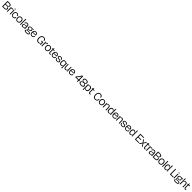

<svg xmlns="http://www.w3.org/2000/svg" viewBox="2899 -8355 16184 16184"><g transform="rotate(45 10991.5 -262.5)"><path d="M55 0V-660H279Q340 -660 385 -648.5Q430 -637 459.5 -615.5Q489 -594 504 -563.5Q519 -533 519 -494Q519 -458 503 -425Q487 -392 451 -370Q415 -348 355 -344V-336Q449 -329 496.5 -289Q544 -249 544 -175Q544 -118 517 -79.5Q490 -41 437.5 -20.5Q385 0 305 0ZM129 -66H303Q320 -66 347 -68Q374 -70 402 -80Q430 -90 449 -113.5Q468 -137 468 -179Q468 -217 452 -242Q436 -267 410.5 -280.5Q385 -294 355.5 -300Q326 -306 299.5 -307Q273 -308 255 -308H129ZM129 -369H276Q293 -369 320.5 -371Q348 -373 376 -383.5Q404 -394 423 -417Q442 -440 442 -483Q442 -524 422 -547Q402 -570 373 -580Q344 -590 314 -592Q284 -594 262 -594H129Z M624 0V-235L623 -513H694L675 -266H685Q692 -358 712.5 -415Q733 -472 764.5 -498Q796 -524 837 -524Q851 -524 866 -521Q881 -518 895 -512L890 -436Q875 -443 861 -445Q847 -447 834 -447Q792 -447 761 -413.5Q730 -380 714 -316.5Q698 -253 698 -163V0Z M955 0V-513H1029V0ZM992 -584Q967 -584 954.5 -595Q942 -606 942 -626Q942 -647 955 -657Q968 -667 992 -667Q1017 -667 1029 -656.5Q1041 -646 1041 -625Q1041 -606 1029 -595Q1017 -584 992 -584Z M1354 13Q1296 13 1251 -6Q1206 -25 1175 -60.5Q1144 -96 1128 -145.5Q1112 -195 1112 -256Q1112 -315 1128 -364.5Q1144 -414 1174.5 -451Q1205 -488 1248.5 -507.5Q1292 -527 1348 -527Q1399 -527 1437 -512Q1475 -497 1501 -470.5Q1527 -444 1540 -410Q1553 -376 1552 -339L1483 -329Q1483 -372 1465 -401Q1447 -430 1417 -445Q1387 -460 1350 -460Q1321 -460 1292.5 -450Q1264 -440 1240 -416.5Q1216 -393 1201.5 -355Q1187 -317 1187 -259Q1187 -184 1211 -138Q1235 -92 1273.5 -72Q1312 -52 1357 -52Q1405 -52 1436.5 -72Q1468 -92 1483 -126Q1498 -160 1498 -199L1569 -192Q1569 -146 1554.5 -108Q1540 -70 1511.5 -43Q1483 -16 1443.5 -1.5Q1404 13 1354 13Z M1869 13Q1800 13 1744.5 -17Q1689 -47 1656 -107.5Q1623 -168 1623 -257Q1623 -346 1655.5 -406Q1688 -466 1742.5 -496.5Q1797 -527 1865 -527Q1934 -527 1989 -496Q2044 -465 2076.5 -404.5Q2109 -344 2109 -254Q2109 -165 2077.5 -105.5Q2046 -46 1991.5 -16.5Q1937 13 1869 13ZM1869 -52Q1907 -52 1937.5 -65Q1968 -78 1989.5 -103.5Q2011 -129 2022.5 -166Q2034 -203 2034 -251Q2034 -299 2022 -337.5Q2010 -376 1988.5 -404Q1967 -432 1935.5 -446.5Q1904 -461 1865 -461Q1827 -461 1796 -447Q1765 -433 1743 -406Q1721 -379 1709.5 -341Q1698 -303 1698 -258Q1698 -210 1709.5 -172Q1721 -134 1743.5 -107Q1766 -80 1797.5 -66Q1829 -52 1869 -52Z M2193 0V-675H2267V0Z M2493 13Q2453 13 2419 -1.5Q2385 -16 2365 -47.5Q2345 -79 2345 -128Q2345 -172 2361.5 -200Q2378 -228 2407.5 -246.5Q2437 -265 2477 -275Q2517 -285 2563 -292Q2621 -301 2648.5 -307Q2676 -313 2684.5 -322Q2693 -331 2693 -348Q2693 -384 2676.5 -409Q2660 -434 2632.5 -447.5Q2605 -461 2571 -461Q2539 -461 2509 -448.5Q2479 -436 2458 -409.5Q2437 -383 2433 -339L2363 -351Q2368 -400 2388 -434Q2408 -468 2437.5 -488.5Q2467 -509 2501 -518Q2535 -527 2570 -527Q2610 -527 2645.5 -515.5Q2681 -504 2707.5 -480.5Q2734 -457 2749.5 -420.5Q2765 -384 2765 -334V-235Q2766 -196 2766.5 -156.5Q2767 -117 2767 -78Q2767 -39 2767 0H2696Q2700 -48 2703 -92.5Q2706 -137 2710 -187H2701Q2693 -130 2665.5 -84.5Q2638 -39 2594.5 -13Q2551 13 2493 13ZM2508 -52Q2543 -52 2575 -66Q2607 -80 2633 -107.5Q2659 -135 2675 -173Q2691 -211 2693 -257V-280L2720 -289Q2707 -273 2681 -264.5Q2655 -256 2620.5 -251Q2586 -246 2551.5 -240.5Q2517 -235 2487 -223Q2457 -211 2438.5 -190.5Q2420 -170 2420 -134Q2420 -97 2442.5 -74.5Q2465 -52 2508 -52Z M3061 150Q2973 150 2924.5 136.5Q2876 123 2856 99.5Q2836 76 2836 47Q2836 5 2870.5 -23.5Q2905 -52 2979 -66V-76Q2920 -76 2892 -88Q2864 -100 2864 -127Q2864 -151 2890.5 -169Q2917 -187 2983 -202V-213Q2916 -221 2884 -259Q2852 -297 2852 -349Q2852 -397 2879 -434.5Q2906 -472 2954.5 -492.5Q3003 -513 3065 -513H3322V-444L3152 -466V-456Q3216 -443 3243.5 -411Q3271 -379 3271 -335Q3271 -293 3246.5 -258.5Q3222 -224 3176.5 -204.5Q3131 -185 3065 -185Q3048 -185 3034.5 -186Q3021 -187 3003 -191Q2957 -175 2940.5 -160.5Q2924 -146 2924 -136Q2924 -127 2934.5 -123Q2945 -119 2962.5 -118Q2980 -117 2999 -117H3155Q3170 -117 3200 -115Q3230 -113 3261.5 -102Q3293 -91 3315 -66.5Q3337 -42 3337 3Q3337 52 3306.5 84.5Q3276 117 3215 133.5Q3154 150 3061 150ZM3052 83Q3132 83 3179 74Q3226 65 3246.5 47Q3267 29 3267 3Q3267 -21 3254.5 -34Q3242 -47 3221.5 -52.5Q3201 -58 3177.5 -59Q3154 -60 3131 -60H3003Q2948 -39 2926 -21.5Q2904 -4 2904 23Q2904 50 2923.5 62.5Q2943 75 2976.5 79Q3010 83 3052 83ZM3067 -240Q3126 -240 3162.5 -268.5Q3199 -297 3199 -346Q3199 -395 3161 -425.5Q3123 -456 3064 -456Q3001 -456 2963 -424.5Q2925 -393 2925 -348Q2925 -317 2943.5 -292.5Q2962 -268 2994 -254Q3026 -240 3067 -240Z M3597 13Q3539 13 3494 -5.5Q3449 -24 3418 -58.5Q3387 -93 3370.5 -142Q3354 -191 3354 -252Q3354 -309 3369 -359Q3384 -409 3414 -446.5Q3444 -484 3487.5 -505.5Q3531 -527 3590 -527Q3641 -527 3681.5 -509.5Q3722 -492 3750 -458.5Q3778 -425 3791.5 -376.5Q3805 -328 3801 -268L3400 -261V-317L3749 -322L3729 -290Q3730 -341 3715 -379Q3700 -417 3669 -438.5Q3638 -460 3590 -460Q3538 -460 3501.5 -434Q3465 -408 3446.5 -361.5Q3428 -315 3428 -254Q3428 -158 3473 -104.5Q3518 -51 3601 -51Q3644 -51 3672.5 -65Q3701 -79 3717 -101Q3733 -123 3739 -147Q3745 -171 3743 -190L3814 -184Q3814 -139 3798.5 -103Q3783 -67 3754 -41Q3725 -15 3685.5 -1Q3646 13 3597 13Z M4371 13Q4293 13 4230.5 -25Q4168 -63 4130.5 -138.5Q4093 -214 4093 -325Q4093 -405 4113.5 -469Q4134 -533 4171.5 -578.5Q4209 -624 4263.5 -648.5Q4318 -673 4387 -673Q4435 -673 4477 -660Q4519 -647 4552.5 -620.5Q4586 -594 4606 -552.5Q4626 -511 4630 -453L4556 -441Q4552 -493 4534 -525.5Q4516 -558 4489.5 -575Q4463 -592 4434.5 -598.5Q4406 -605 4384 -605Q4341 -605 4302.5 -588Q4264 -571 4234 -537Q4204 -503 4187 -450Q4170 -397 4170 -326Q4170 -253 4188 -201Q4206 -149 4237 -116.5Q4268 -84 4308 -69.5Q4348 -55 4392 -55Q4451 -55 4489.5 -78.5Q4528 -102 4549.5 -147Q4571 -192 4576 -256H4442V-322H4648V-222L4650 0H4583L4598 -191H4589Q4579 -125 4550 -79.5Q4521 -34 4476 -10.5Q4431 13 4371 13Z M4745 0V-235L4744 -513H4815L4796 -266H4806Q4813 -358 4833.5 -415Q4854 -472 4885.5 -498Q4917 -524 4958 -524Q4972 -524 4987 -521Q5002 -518 5016 -512L5011 -436Q4996 -443 4982 -445Q4968 -447 4955 -447Q4913 -447 4882 -413.5Q4851 -380 4835 -316.5Q4819 -253 4819 -163V0Z M5273 13Q5204 13 5148.5 -17Q5093 -47 5060 -107.5Q5027 -168 5027 -257Q5027 -346 5059.5 -406Q5092 -466 5146.5 -496.5Q5201 -527 5269 -527Q5338 -527 5393 -496Q5448 -465 5480.5 -404.5Q5513 -344 5513 -254Q5513 -165 5481.5 -105.5Q5450 -46 5395.5 -16.5Q5341 13 5273 13ZM5273 -52Q5311 -52 5341.5 -65Q5372 -78 5393.5 -103.5Q5415 -129 5426.5 -166Q5438 -203 5438 -251Q5438 -299 5426 -337.5Q5414 -376 5392.5 -404Q5371 -432 5339.5 -446.5Q5308 -461 5269 -461Q5231 -461 5200 -447Q5169 -433 5147 -406Q5125 -379 5113.5 -341Q5102 -303 5102 -258Q5102 -210 5113.5 -172Q5125 -134 5147.5 -107Q5170 -80 5201.5 -66Q5233 -52 5273 -52Z M5742 9Q5709 9 5684 -1.5Q5659 -12 5642 -31Q5625 -50 5617 -76.5Q5609 -103 5609 -136V-449H5542V-508H5575Q5602 -510 5614 -523.5Q5626 -537 5628 -562L5634 -622H5682V-513H5822V-448H5682V-138Q5682 -93 5702.5 -76.5Q5723 -60 5751 -60Q5768 -60 5788.5 -65.5Q5809 -71 5822 -83V-8Q5803 0 5783.5 4.5Q5764 9 5742 9Z M6097 13Q6039 13 5994 -5.5Q5949 -24 5918 -58.5Q5887 -93 5870.5 -142Q5854 -191 5854 -252Q5854 -309 5869 -359Q5884 -409 5914 -446.5Q5944 -484 5987.5 -505.5Q6031 -527 6090 -527Q6141 -527 6181.5 -509.5Q6222 -492 6250 -458.5Q6278 -425 6291.5 -376.5Q6305 -328 6301 -268L5900 -261V-317L6249 -322L6229 -290Q6230 -341 6215 -379Q6200 -417 6169 -438.5Q6138 -460 6090 -460Q6038 -460 6001.5 -434Q5965 -408 5946.5 -361.5Q5928 -315 5928 -254Q5928 -158 5973 -104.5Q6018 -51 6101 -51Q6144 -51 6172.5 -65Q6201 -79 6217 -101Q6233 -123 6239 -147Q6245 -171 6243 -190L6314 -184Q6314 -139 6298.5 -103Q6283 -67 6254 -41Q6225 -15 6185.5 -1Q6146 13 6097 13Z M6590 13Q6542 13 6501 2.5Q6460 -8 6430.5 -31Q6401 -54 6386 -91.5Q6371 -129 6375 -183L6445 -190Q6441 -137 6459 -106.5Q6477 -76 6512 -63Q6547 -50 6592 -50Q6658 -50 6693 -72.5Q6728 -95 6728 -132Q6728 -164 6708 -181.5Q6688 -199 6654 -208Q6620 -217 6579 -224Q6541 -232 6505 -240.5Q6469 -249 6440.5 -264.5Q6412 -280 6395.5 -306Q6379 -332 6379 -374Q6379 -420 6403 -454.5Q6427 -489 6471 -508Q6515 -527 6575 -527Q6631 -527 6678 -508Q6725 -489 6752 -448.5Q6779 -408 6776 -344L6708 -333Q6711 -379 6693 -407.5Q6675 -436 6643.5 -449.5Q6612 -463 6571 -463Q6517 -463 6484 -440.5Q6451 -418 6451 -379Q6451 -346 6471 -328.5Q6491 -311 6525.5 -302.5Q6560 -294 6600 -287Q6636 -281 6671.5 -273Q6707 -265 6736 -249Q6765 -233 6783 -205.5Q6801 -178 6801 -134Q6801 -88 6775 -55.5Q6749 -23 6702 -5Q6655 13 6590 13Z M7240 137V13Q7240 -13 7242 -43Q7244 -73 7248.5 -111.5Q7253 -150 7259 -198H7248Q7240 -133 7216.5 -85.5Q7193 -38 7154 -12.5Q7115 13 7061 13Q7004 13 6959 -17Q6914 -47 6887.5 -108.5Q6861 -170 6861 -260Q6861 -353 6889 -412Q6917 -471 6964.5 -499Q7012 -527 7069 -527Q7114 -527 7150 -509.5Q7186 -492 7211 -452Q7236 -412 7249 -342H7257L7243 -513H7315L7313 -288L7315 137ZM7080 -55Q7118 -55 7145 -71Q7172 -87 7190 -113Q7208 -139 7218.5 -168Q7229 -197 7233 -224Q7237 -251 7237 -268V-276Q7237 -303 7228 -334.5Q7219 -366 7200 -394Q7181 -422 7151.5 -440Q7122 -458 7080 -458Q7033 -458 7001 -433.5Q6969 -409 6952.5 -364.5Q6936 -320 6936 -259Q6936 -192 6954.5 -147Q6973 -102 7005 -78.5Q7037 -55 7080 -55Z M7582 13Q7533 13 7500.5 -5Q7468 -23 7449 -54.5Q7430 -86 7420.5 -125.5Q7411 -165 7408.5 -208.5Q7406 -252 7406 -295V-513H7480V-300Q7480 -254 7482.5 -211Q7485 -168 7495.5 -132.5Q7506 -97 7530 -76.5Q7554 -56 7598 -56Q7640 -56 7669.5 -75Q7699 -94 7717.5 -132.5Q7736 -171 7745 -227Q7754 -283 7754 -356V-513H7828V-270L7830 0H7758L7777 -224H7768Q7757 -135 7732.5 -83Q7708 -31 7670.5 -9Q7633 13 7582 13Z M8155 13Q8097 13 8052 -5.5Q8007 -24 7976 -58.5Q7945 -93 7928.5 -142Q7912 -191 7912 -252Q7912 -309 7927 -359Q7942 -409 7972 -446.5Q8002 -484 8045.5 -505.5Q8089 -527 8148 -527Q8199 -527 8239.5 -509.5Q8280 -492 8308 -458.5Q8336 -425 8349.5 -376.5Q8363 -328 8359 -268L7958 -261V-317L8307 -322L8287 -290Q8288 -341 8273 -379Q8258 -417 8227 -438.5Q8196 -460 8148 -460Q8096 -460 8059.5 -434Q8023 -408 8004.5 -361.5Q7986 -315 7986 -254Q7986 -158 8031 -104.5Q8076 -51 8159 -51Q8202 -51 8230.5 -65Q8259 -79 8275 -101Q8291 -123 8297 -147Q8303 -171 8301 -190L8372 -184Q8372 -139 8356.5 -103Q8341 -67 8312 -41Q8283 -15 8243.5 -1Q8204 13 8155 13Z M8629 -148V-236Q8676 -277 8720.5 -328Q8765 -379 8805.5 -435Q8846 -491 8877.5 -549Q8909 -607 8929 -661H9054V0H8980V-596H8977Q8948 -522 8905.5 -454Q8863 -386 8812.5 -327Q8762 -268 8705 -218V-215H9134V-148Z M9461 13Q9384 13 9325 -7Q9266 -27 9232.5 -66.5Q9199 -106 9199 -162Q9199 -208 9220.5 -243.5Q9242 -279 9280.5 -302Q9319 -325 9371 -332V-339L9461 -344L9549 -339V-332Q9599 -327 9638 -304.5Q9677 -282 9699.5 -246Q9722 -210 9722 -162Q9722 -105 9688.5 -66Q9655 -27 9596.5 -7Q9538 13 9461 13ZM9462 -55Q9488 -55 9520 -60Q9552 -65 9580.5 -77.5Q9609 -90 9627.5 -112.5Q9646 -135 9646 -170Q9646 -212 9619 -241Q9592 -270 9550 -285.5Q9508 -301 9461 -301Q9414 -301 9371.5 -286Q9329 -271 9302 -242.5Q9275 -214 9275 -172Q9275 -137 9293.5 -114.5Q9312 -92 9341 -78.5Q9370 -65 9402 -60Q9434 -55 9462 -55ZM9460 -367Q9498 -367 9535.5 -379.5Q9573 -392 9597.5 -419Q9622 -446 9622 -490Q9622 -524 9606.5 -546.5Q9591 -569 9566 -582.5Q9541 -596 9512.5 -601Q9484 -606 9459 -606Q9423 -606 9385.5 -595.5Q9348 -585 9323 -560Q9298 -535 9298 -491Q9298 -448 9322 -420.5Q9346 -393 9383.5 -380Q9421 -367 9460 -367ZM9461 -313 9371 -330V-339Q9327 -347 9293.5 -367.5Q9260 -388 9241 -420.5Q9222 -453 9222 -498Q9222 -554 9252 -593.5Q9282 -633 9335.5 -653.5Q9389 -674 9458 -674Q9532 -674 9586 -652Q9640 -630 9669 -589.5Q9698 -549 9698 -495Q9698 -433 9658.5 -392Q9619 -351 9549 -339V-330Z M9805 137 9806 -274 9805 -513H9876L9862 -342H9870Q9883 -411 9910 -451Q9937 -491 9973.5 -509Q10010 -527 10053 -527Q10110 -527 10156 -498.5Q10202 -470 10229.5 -411Q10257 -352 10257 -259Q10257 -169 10231 -108Q10205 -47 10160 -17Q10115 13 10058 13Q10004 13 9965 -12.5Q9926 -38 9902 -85.5Q9878 -133 9870 -198L9860 -197Q9866 -149 9870.5 -111Q9875 -73 9877 -43Q9879 -13 9879 13V137ZM10041 -55Q10083 -55 10115 -78.5Q10147 -102 10164.5 -147Q10182 -192 10182 -259Q10182 -320 10166.5 -364.5Q10151 -409 10119.5 -433.5Q10088 -458 10041 -458Q9998 -458 9968 -439.5Q9938 -421 9919 -392.5Q9900 -364 9891 -333Q9882 -302 9882 -277V-265Q9882 -249 9886.5 -223Q9891 -197 9901 -168Q9911 -139 9929 -113Q9947 -87 9974.5 -71Q10002 -55 10041 -55Z M10492 9Q10459 9 10434 -1.5Q10409 -12 10392 -31Q10375 -50 10367 -76.5Q10359 -103 10359 -136V-449H10292V-508H10325Q10352 -510 10364 -523.5Q10376 -537 10378 -562L10384 -622H10432V-513H10572V-448H10432V-138Q10432 -93 10452.5 -76.5Q10473 -60 10501 -60Q10518 -60 10538.5 -65.5Q10559 -71 10572 -83V-8Q10553 0 10533.5 4.5Q10514 9 10492 9Z M11148 13Q11079 13 11024 -11Q10969 -35 10931 -79.5Q10893 -124 10873.5 -187Q10854 -250 10854 -326Q10854 -406 10875 -470Q10896 -534 10934 -579.5Q10972 -625 11025.5 -649Q11079 -673 11144 -673Q11198 -673 11242 -656.5Q11286 -640 11317 -610Q11348 -580 11365.5 -538.5Q11383 -497 11384 -445L11315 -433Q11311 -487 11289.5 -525.5Q11268 -564 11231 -584.5Q11194 -605 11143 -605Q11099 -605 11060.5 -588.5Q11022 -572 10993 -538Q10964 -504 10947.5 -452Q10931 -400 10931 -330Q10931 -242 10958 -180.5Q10985 -119 11034 -86.5Q11083 -54 11151 -54Q11210 -54 11251.5 -80Q11293 -106 11315 -155.5Q11337 -205 11335 -276L11406 -264Q11407 -204 11391.5 -153.5Q11376 -103 11343 -65.5Q11310 -28 11261.5 -7.5Q11213 13 11148 13Z M11716 13Q11647 13 11591.5 -17Q11536 -47 11503 -107.5Q11470 -168 11470 -257Q11470 -346 11502.5 -406Q11535 -466 11589.5 -496.5Q11644 -527 11712 -527Q11781 -527 11836 -496Q11891 -465 11923.5 -404.5Q11956 -344 11956 -254Q11956 -165 11924.5 -105.5Q11893 -46 11838.5 -16.5Q11784 13 11716 13ZM11716 -52Q11754 -52 11784.5 -65Q11815 -78 11836.5 -103.5Q11858 -129 11869.5 -166Q11881 -203 11881 -251Q11881 -299 11869 -337.5Q11857 -376 11835.5 -404Q11814 -432 11782.5 -446.5Q11751 -461 11712 -461Q11674 -461 11643 -447Q11612 -433 11590 -406Q11568 -379 11556.5 -341Q11545 -303 11545 -258Q11545 -210 11556.5 -172Q11568 -134 11590.5 -107Q11613 -80 11644.5 -66Q11676 -52 11716 -52Z M12040 0V-232L12039 -513H12110L12092 -261H12101Q12109 -365 12136 -422.5Q12163 -480 12204 -503.5Q12245 -527 12292 -527Q12340 -527 12371 -509Q12402 -491 12421 -461Q12440 -431 12449 -395Q12458 -359 12461 -322.5Q12464 -286 12464 -254V0H12390V-247Q12390 -280 12387.5 -316.5Q12385 -353 12374.5 -385Q12364 -417 12340.5 -437.5Q12317 -458 12274 -458Q12221 -458 12185 -421.5Q12149 -385 12131.5 -313Q12114 -241 12114 -134V0Z M12747 13Q12693 13 12646 -14.5Q12599 -42 12570.5 -102Q12542 -162 12542 -257Q12542 -345 12568 -405Q12594 -465 12640.5 -496Q12687 -527 12746 -527Q12800 -527 12838 -502.5Q12876 -478 12899 -430.5Q12922 -383 12931 -314H12941Q12934 -364 12930 -402.5Q12926 -441 12924 -471Q12922 -501 12922 -527V-675H12997L12995 -238L12998 0H12926L12938 -180H12930Q12916 -113 12891.5 -70.5Q12867 -28 12831 -7.5Q12795 13 12747 13ZM12758 -53Q12803 -53 12833.5 -75Q12864 -97 12883 -129.5Q12902 -162 12910.5 -195.5Q12919 -229 12919 -251V-259Q12919 -272 12914.5 -296Q12910 -320 12899.5 -347.5Q12889 -375 12871.5 -400.5Q12854 -426 12827 -442.5Q12800 -459 12762 -459Q12719 -459 12686.5 -435.5Q12654 -412 12635.5 -366Q12617 -320 12617 -255Q12617 -193 12633.5 -147.5Q12650 -102 12681.5 -77.5Q12713 -53 12758 -53Z M13321 13Q13263 13 13218 -5.5Q13173 -24 13142 -58.5Q13111 -93 13094.5 -142Q13078 -191 13078 -252Q13078 -309 13093 -359Q13108 -409 13138 -446.5Q13168 -484 13211.5 -505.5Q13255 -527 13314 -527Q13365 -527 13405.5 -509.5Q13446 -492 13474 -458.5Q13502 -425 13515.5 -376.5Q13529 -328 13525 -268L13124 -261V-317L13473 -322L13453 -290Q13454 -341 13439 -379Q13424 -417 13393 -438.5Q13362 -460 13314 -460Q13262 -460 13225.5 -434Q13189 -408 13170.5 -361.5Q13152 -315 13152 -254Q13152 -158 13197 -104.5Q13242 -51 13325 -51Q13368 -51 13396.5 -65Q13425 -79 13441 -101Q13457 -123 13463 -147Q13469 -171 13467 -190L13538 -184Q13538 -139 13522.5 -103Q13507 -67 13478 -41Q13449 -15 13409.5 -1Q13370 13 13321 13Z M13611 0V-232L13610 -513H13681L13663 -261H13672Q13680 -365 13707 -422.5Q13734 -480 13775 -503.5Q13816 -527 13863 -527Q13911 -527 13942 -509Q13973 -491 13992 -461Q14011 -431 14020 -395Q14029 -359 14032 -322.5Q14035 -286 14035 -254V0H13961V-247Q13961 -280 13958.5 -316.5Q13956 -353 13945.5 -385Q13935 -417 13911.5 -437.5Q13888 -458 13845 -458Q13792 -458 13756 -421.5Q13720 -385 13702.5 -313Q13685 -241 13685 -134V0Z M14325 13Q14277 13 14236 2.5Q14195 -8 14165.5 -31Q14136 -54 14121 -91.5Q14106 -129 14110 -183L14180 -190Q14176 -137 14194 -106.5Q14212 -76 14247 -63Q14282 -50 14327 -50Q14393 -50 14428 -72.5Q14463 -95 14463 -132Q14463 -164 14443 -181.5Q14423 -199 14389 -208Q14355 -217 14314 -224Q14276 -232 14240 -240.5Q14204 -249 14175.5 -264.5Q14147 -280 14130.5 -306Q14114 -332 14114 -374Q14114 -420 14138 -454.5Q14162 -489 14206 -508Q14250 -527 14310 -527Q14366 -527 14413 -508Q14460 -489 14487 -448.5Q14514 -408 14511 -344L14443 -333Q14446 -379 14428 -407.5Q14410 -436 14378.5 -449.5Q14347 -463 14306 -463Q14252 -463 14219 -440.5Q14186 -418 14186 -379Q14186 -346 14206 -328.5Q14226 -311 14260.5 -302.5Q14295 -294 14335 -287Q14371 -281 14406.5 -273Q14442 -265 14471 -249Q14500 -233 14518 -205.5Q14536 -178 14536 -134Q14536 -88 14510 -55.5Q14484 -23 14437 -5Q14390 13 14325 13Z M14838 13Q14780 13 14735 -5.5Q14690 -24 14659 -58.5Q14628 -93 14611.5 -142Q14595 -191 14595 -252Q14595 -309 14610 -359Q14625 -409 14655 -446.5Q14685 -484 14728.5 -505.5Q14772 -527 14831 -527Q14882 -527 14922.5 -509.5Q14963 -492 14991 -458.5Q15019 -425 15032.5 -376.5Q15046 -328 15042 -268L14641 -261V-317L14990 -322L14970 -290Q14971 -341 14956 -379Q14941 -417 14910 -438.5Q14879 -460 14831 -460Q14779 -460 14742.5 -434Q14706 -408 14687.5 -361.5Q14669 -315 14669 -254Q14669 -158 14714 -104.5Q14759 -51 14842 -51Q14885 -51 14913.5 -65Q14942 -79 14958 -101Q14974 -123 14980 -147Q14986 -171 14984 -190L15055 -184Q15055 -139 15039.5 -103Q15024 -67 14995 -41Q14966 -15 14926.5 -1Q14887 13 14838 13Z M15320 13Q15266 13 15219 -14.5Q15172 -42 15143.5 -102Q15115 -162 15115 -257Q15115 -345 15141 -405Q15167 -465 15213.5 -496Q15260 -527 15319 -527Q15373 -527 15411 -502.5Q15449 -478 15472 -430.5Q15495 -383 15504 -314H15514Q15507 -364 15503 -402.5Q15499 -441 15497 -471Q15495 -501 15495 -527V-675H15570L15568 -238L15571 0H15499L15511 -180H15503Q15489 -113 15464.5 -70.5Q15440 -28 15404 -7.5Q15368 13 15320 13ZM15331 -53Q15376 -53 15406.5 -75Q15437 -97 15456 -129.5Q15475 -162 15483.5 -195.5Q15492 -229 15492 -251V-259Q15492 -272 15487.5 -296Q15483 -320 15472.5 -347.5Q15462 -375 15444.5 -400.5Q15427 -426 15400 -442.5Q15373 -459 15335 -459Q15292 -459 15259.5 -435.5Q15227 -412 15208.5 -366Q15190 -320 15190 -255Q15190 -193 15206.5 -147.5Q15223 -102 15254.5 -77.5Q15286 -53 15331 -53Z M15890 0V-660H15965V0ZM15922 0V-67H16333V0ZM15922 -302V-366H16286V-302ZM15922 -593V-660H16333V-593Z M16370 0 16551 -257 16368 -513H16456L16593 -305H16598L16732 -513H16819L16640 -257L16824 0H16735L16597 -209H16593L16458 0Z M17045 9Q17012 9 16987 -1.5Q16962 -12 16945 -31Q16928 -50 16920 -76.5Q16912 -103 16912 -136V-449H16845V-508H16878Q16905 -510 16917 -523.5Q16929 -537 16931 -562L16937 -622H16985V-513H17125V-448H16985V-138Q16985 -93 17005.5 -76.5Q17026 -60 17054 -60Q17071 -60 17091.5 -65.5Q17112 -71 17125 -83V-8Q17106 0 17086.5 4.5Q17067 9 17045 9Z M17201 0V-235L17200 -513H17271L17252 -266H17262Q17269 -358 17289.5 -415Q17310 -472 17341.5 -498Q17373 -524 17414 -524Q17428 -524 17443 -521Q17458 -518 17472 -512L17467 -436Q17452 -443 17438 -445Q17424 -447 17411 -447Q17369 -447 17338 -413.5Q17307 -380 17291 -316.5Q17275 -253 17275 -163V0Z M17631 13Q17591 13 17557 -1.5Q17523 -16 17503 -47.5Q17483 -79 17483 -128Q17483 -172 17499.5 -200Q17516 -228 17545.5 -246.5Q17575 -265 17615 -275Q17655 -285 17701 -292Q17759 -301 17786.5 -307Q17814 -313 17822.5 -322Q17831 -331 17831 -348Q17831 -384 17814.5 -409Q17798 -434 17770.5 -447.5Q17743 -461 17709 -461Q17677 -461 17647 -448.5Q17617 -436 17596 -409.5Q17575 -383 17571 -339L17501 -351Q17506 -400 17526 -434Q17546 -468 17575.5 -488.5Q17605 -509 17639 -518Q17673 -527 17708 -527Q17748 -527 17783.5 -515.5Q17819 -504 17845.5 -480.5Q17872 -457 17887.5 -420.5Q17903 -384 17903 -334V-235Q17904 -196 17904.5 -156.5Q17905 -117 17905 -78Q17905 -39 17905 0H17834Q17838 -48 17841 -92.5Q17844 -137 17848 -187H17839Q17831 -130 17803.5 -84.5Q17776 -39 17732.5 -13Q17689 13 17631 13ZM17646 -52Q17681 -52 17713 -66Q17745 -80 17771 -107.5Q17797 -135 17813 -173Q17829 -211 17831 -257V-280L17858 -289Q17845 -273 17819 -264.5Q17793 -256 17758.5 -251Q17724 -246 17689.5 -240.5Q17655 -235 17625 -223Q17595 -211 17576.5 -190.5Q17558 -170 17558 -134Q17558 -97 17580.5 -74.5Q17603 -52 17646 -52Z M18003 0V-660H18227Q18288 -660 18333 -648.5Q18378 -637 18407.5 -615.5Q18437 -594 18452 -563.5Q18467 -533 18467 -494Q18467 -458 18451 -425Q18435 -392 18399 -370Q18363 -348 18303 -344V-336Q18397 -329 18444.5 -289Q18492 -249 18492 -175Q18492 -118 18465 -79.5Q18438 -41 18385.5 -20.5Q18333 0 18253 0ZM18077 -66H18251Q18268 -66 18295 -68Q18322 -70 18350 -80Q18378 -90 18397 -113.5Q18416 -137 18416 -179Q18416 -217 18400 -242Q18384 -267 18358.5 -280.5Q18333 -294 18303.5 -300Q18274 -306 18247.5 -307Q18221 -308 18203 -308H18077ZM18077 -369H18224Q18241 -369 18268.5 -371Q18296 -373 18324 -383.5Q18352 -394 18371 -417Q18390 -440 18390 -483Q18390 -524 18370 -547Q18350 -570 18321 -580Q18292 -590 18262 -592Q18232 -594 18210 -594H18077Z M18803 13Q18734 13 18678.5 -17Q18623 -47 18590 -107.5Q18557 -168 18557 -257Q18557 -346 18589.5 -406Q18622 -466 18676.5 -496.5Q18731 -527 18799 -527Q18868 -527 18923 -496Q18978 -465 19010.5 -404.5Q19043 -344 19043 -254Q19043 -165 19011.5 -105.5Q18980 -46 18925.5 -16.5Q18871 13 18803 13ZM18803 -52Q18841 -52 18871.5 -65Q18902 -78 18923.5 -103.5Q18945 -129 18956.5 -166Q18968 -203 18968 -251Q18968 -299 18956 -337.5Q18944 -376 18922.5 -404Q18901 -432 18869.5 -446.5Q18838 -461 18799 -461Q18761 -461 18730 -447Q18699 -433 18677 -406Q18655 -379 18643.5 -341Q18632 -303 18632 -258Q18632 -210 18643.5 -172Q18655 -134 18677.5 -107Q18700 -80 18731.5 -66Q18763 -52 18803 -52Z M19127 0V-675H19201V0Z M19490 13Q19436 13 19389 -14.5Q19342 -42 19313.5 -102Q19285 -162 19285 -257Q19285 -345 19311 -405Q19337 -465 19383.5 -496Q19430 -527 19489 -527Q19543 -527 19581 -502.5Q19619 -478 19642 -430.5Q19665 -383 19674 -314H19684Q19677 -364 19673 -402.5Q19669 -441 19667 -471Q19665 -501 19665 -527V-675H19740L19738 -238L19741 0H19669L19681 -180H19673Q19659 -113 19634.5 -70.5Q19610 -28 19574 -7.5Q19538 13 19490 13ZM19501 -53Q19546 -53 19576.5 -75Q19607 -97 19626 -129.5Q19645 -162 19653.5 -195.5Q19662 -229 19662 -251V-259Q19662 -272 19657.5 -296Q19653 -320 19642.5 -347.5Q19632 -375 19614.5 -400.5Q19597 -426 19570 -442.5Q19543 -459 19505 -459Q19462 -459 19429.5 -435.5Q19397 -412 19378.5 -366Q19360 -320 19360 -255Q19360 -193 19376.5 -147.5Q19393 -102 19424.5 -77.5Q19456 -53 19501 -53Z M20060 0V-660H20135V0ZM20090 0V-67H20439V0Z M20494 0V-513H20568V0ZM20531 -584Q20506 -584 20493.5 -595Q20481 -606 20481 -626Q20481 -647 20494 -657Q20507 -667 20531 -667Q20556 -667 20568 -656.5Q20580 -646 20580 -625Q20580 -606 20568 -595Q20556 -584 20531 -584Z M20868 150Q20780 150 20731.5 136.5Q20683 123 20663 99.5Q20643 76 20643 47Q20643 5 20677.5 -23.5Q20712 -52 20786 -66V-76Q20727 -76 20699 -88Q20671 -100 20671 -127Q20671 -151 20697.5 -169Q20724 -187 20790 -202V-213Q20723 -221 20691 -259Q20659 -297 20659 -349Q20659 -397 20686 -434.5Q20713 -472 20761.5 -492.5Q20810 -513 20872 -513H21129V-444L20959 -466V-456Q21023 -443 21050.5 -411Q21078 -379 21078 -335Q21078 -293 21053.5 -258.5Q21029 -224 20983.5 -204.5Q20938 -185 20872 -185Q20855 -185 20841.5 -186Q20828 -187 20810 -191Q20764 -175 20747.5 -160.5Q20731 -146 20731 -136Q20731 -127 20741.5 -123Q20752 -119 20769.5 -118Q20787 -117 20806 -117H20962Q20977 -117 21007 -115Q21037 -113 21068.5 -102Q21100 -91 21122 -66.5Q21144 -42 21144 3Q21144 52 21113.5 84.5Q21083 117 21022 133.5Q20961 150 20868 150ZM20859 83Q20939 83 20986 74Q21033 65 21053.5 47Q21074 29 21074 3Q21074 -21 21061.5 -34Q21049 -47 21028.5 -52.5Q21008 -58 20984.5 -59Q20961 -60 20938 -60H20810Q20755 -39 20733 -21.5Q20711 -4 20711 23Q20711 50 20730.5 62.5Q20750 75 20783.5 79Q20817 83 20859 83ZM20874 -240Q20933 -240 20969.5 -268.5Q21006 -297 21006 -346Q21006 -395 20968 -425.5Q20930 -456 20871 -456Q20808 -456 20770 -424.5Q20732 -393 20732 -348Q20732 -317 20750.5 -292.5Q20769 -268 20801 -254Q20833 -240 20874 -240Z M21210 0V-212L21209 -675H21285V-535Q21285 -519 21282.5 -489.5Q21280 -460 21276.5 -421.5Q21273 -383 21268.5 -340Q21264 -297 21261 -255H21270Q21278 -351 21303 -411Q21328 -471 21370 -499Q21412 -527 21467 -527Q21513 -527 21543.5 -509.5Q21574 -492 21592.5 -463Q21611 -434 21620 -400Q21629 -366 21631.5 -332.5Q21634 -299 21634 -272V0H21560V-259Q21560 -289 21558 -323Q21556 -357 21546.5 -387.5Q21537 -418 21514 -437.5Q21491 -457 21450 -457Q21398 -457 21360.5 -420Q21323 -383 21303.5 -314Q21284 -245 21284 -149V0Z M21876 9Q21843 9 21818 -1.5Q21793 -12 21776 -31Q21759 -50 21751 -76.5Q21743 -103 21743 -136V-449H21676V-508H21709Q21736 -510 21748 -523.5Q21760 -537 21762 -562L21768 -622H21816V-513H21956V-448H21816V-138Q21816 -93 21836.5 -76.5Q21857 -60 21885 -60Q21902 -60 21922.5 -65.5Q21943 -71 21956 -83V-8Q21937 0 21917.5 4.5Q21898 9 21876 9Z"/></g></svg>

Font: Bricolage Grotesque 48pt Condensed ExtraBold Light
Style: Regular
Weight: 300
Version: Version 1.000;gftools[0.9.30]